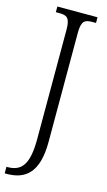

<svg xmlns="http://www.w3.org/2000/svg" viewBox="-143 -761 586 1048"><g transform="rotate(15 150.0 -237.0)"><path d="M1 240H12C117 240 188 187 188 12V-603C188 -672 207 -682 249 -682H270V-714H43V-682H63C105 -682 124 -672 124 -606V13C124 156 87 203 7 203H1Z"/></g></svg>

Font: Noto Serif Devanagari Condensed Light
Style: Regular
Weight: 300
Width: 3
Designer: Universal Thirst, Indian Type Foundry and the Monotype Design Team
Foundry: Monotype Imaging Inc.
Version: Version 2.004